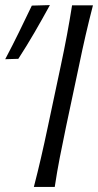

<svg xmlns="http://www.w3.org/2000/svg" viewBox="-40 -734 384 754"><path d="M93 0Q108.5 -60 121.2 -115.2Q134 -170.5 148 -237L198 -472.5Q212.5 -540.5 223 -596.8Q233.5 -653 243 -713H325Q309.5 -653 296.5 -596.8Q283.5 -540.5 269.5 -472.5L219.5 -237Q205.5 -170.5 194.8 -115.2Q184 -60 175 0ZM-19.5 -501.5Q8.5 -554.5 34.2 -607Q60 -659.5 85 -712L156 -714Q126.5 -660 95.8 -607Q65 -554 32 -503Z"/></svg>

Font: Commissioner Flair Light
Style: Italic
Weight: 300
Italic angle: -12°
Designer: Kostas Bartsokas
Foundry: Kostas Bartsokas
Version: Version 1.000; ttfautohint (v1.8.3)